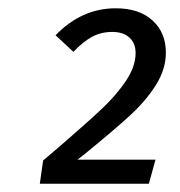

<svg xmlns="http://www.w3.org/2000/svg" viewBox="-20 -765 435 463"><path d="M380 -638Q380 -598 356 -560Q332 -522 294 -487Q256 -452 186 -395L167 -380H355L339 -322H76L84 -378Q86 -380 124 -412Q191 -470 226 -503Q261 -536 284 -570.5Q307 -605 307 -637Q307 -661 292 -674.5Q277 -688 251 -688Q224 -688 202.5 -676.5Q181 -665 157 -640L114 -680Q177 -745 259 -745Q316 -745 348 -715.5Q380 -686 380 -638Z"/></svg>

Font: FiraGO Book
Style: Italic
Weight: 350
Italic angle: -8°
Designer: bBox Type GmbH
Foundry: bBox Type GmbH
Version: Version 1.001